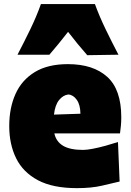

<svg xmlns="http://www.w3.org/2000/svg" viewBox="-20 -927 656 964"><path d="M365.7 17.6Q245.1 17.6 170.4 -22.2Q95.7 -62 61 -132.3Q26.4 -202.6 26.4 -293.9Q26.4 -385.3 57.9 -455.3Q89.4 -525.4 154.8 -565.2Q220.2 -605 320.8 -605Q448.2 -605 518.6 -541Q588.9 -477.1 588.9 -338.4Q588.9 -313.5 586.9 -294.7Q585 -275.9 582.5 -257.3H252.9Q261.7 -216.3 296.4 -195.3Q331.1 -174.3 397 -174.3Q416 -174.3 446.3 -180.2Q476.6 -186 510.3 -195.3Q543.9 -204.6 572.3 -213.9L580.6 -15.6Q542.5 -6.3 490.5 5.6Q438.5 17.6 365.7 17.6ZM383.8 -356Q383.3 -400.4 365.7 -425.5Q348.1 -450.7 323.2 -452.6Q296.9 -449.7 276.6 -424.6Q256.3 -399.4 251 -351.6ZM418 -649.9Q392.6 -678.7 368.7 -708Q344.7 -737.3 321.8 -767.1Q299.3 -738.3 275.9 -709.5Q252.4 -680.7 228 -652.3H67.9Q101.1 -715.8 132.1 -779.8Q163.1 -843.8 185.5 -906.7H456.5Q479.5 -843.8 510.5 -779.8Q541.5 -715.8 574.7 -652.3Z"/></svg>

Font: Pinar Black
Style: Regular
Weight: 900
Designer: Amin Abedi
Version: Version 3.000